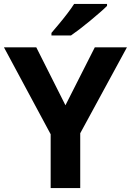

<svg xmlns="http://www.w3.org/2000/svg" viewBox="-20 -954 664 974"><path d="M312 -420 461 -714H624L387 -278V0H237V-273L0 -714H164ZM523 -924Q509 -910 486 -890Q463 -870 436.5 -848Q410 -826 384.5 -806.5Q359 -787 340 -774H241V-787Q257 -806 278.5 -831.5Q300 -857 321 -884.5Q342 -912 356 -934H523Z"/></svg>

Font: Noto Sans Kannada
Style: Bold
Weight: 700
Designer: Jelle Bosma - Monotype Design Team
Foundry: Monotype Imaging Inc.
Version: Version 2.005; ttfautohint (v1.8.4.7-5d5b)